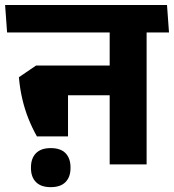

<svg xmlns="http://www.w3.org/2000/svg" viewBox="-46 -661 699 772"><path d="M543.5 -568H395V0H543.5ZM364.5 -530.5H633.5L625.5 -641H356.5ZM583.5 -530.5 575.5 -641H-25.5L-17.5 -530.5ZM454.5 -397.5H173.5V-278H454.5ZM102.5 -112.5H227.5V-397.5H99L30 -350.5Q34 -304 43.8 -262.5Q53.5 -221 68.5 -183.5Q83.5 -146 102.5 -112.5ZM158 91.5Q197.5 91.5 217.5 71Q237.5 50.5 237.5 15Q237.5 14.5 237.5 13.2Q237.5 12 237.5 11.5Q237.5 -24 217.8 -44.8Q198 -65.5 158 -65.5Q118.5 -65.5 98.5 -44.8Q78.5 -24 78.5 11.5Q78.5 12 78.5 13.2Q78.5 14.5 78.5 15Q78.5 50.5 98.5 71Q118.5 91.5 158 91.5Z"/></svg>

Font: Anek Devanagari
Style: Bold
Weight: 700
Designer: Kailash Malviya (Devanagari) & Yesha Goshar (Latin)
Foundry: Ek Type
Version: Version 1.003